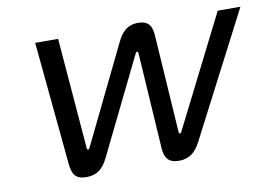

<svg xmlns="http://www.w3.org/2000/svg" viewBox="-74 -797 1298 924"><g transform="rotate(-10 575.0 -335.0)"><path d="M384 -65 614 -535C617 -541 619 -543 622 -543C625 -543 628 -540 628 -535L658 -65C661 -16 681 9 731 9C783 9 813 -18 837 -65L1150 -670H1039L767 -130C762 -121 761 -120 758 -120C754 -120 752 -123 752 -130L721 -603C719 -645 707 -679 651 -679C595 -679 569 -646 548 -603L318 -130C314 -122 312 -120 309 -120C305 -120 304 -122 303 -130L259 -670H147L205 -65C210 -17 226 9 278 9C330 9 360 -16 384 -65Z"/></g></svg>

Font: LT Wave
Style: Italic
Weight: 400
Designer: Daniel Lyons
Version: Version 2.5 (Glyphs App)